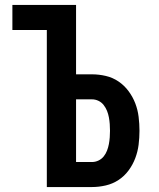

<svg xmlns="http://www.w3.org/2000/svg" viewBox="-20 -755 640 775"><path d="M169 0V-634H30V-735H287V-455H351Q379 -455 407 -448.5Q435 -442 458.5 -426Q482 -410 499 -387Q516 -364 526 -338Q536 -312 539.5 -283.5Q543 -255 543 -227Q543 -199 539.5 -171Q536 -143 526 -116.5Q516 -90 499 -67Q482 -44 458.5 -28.5Q435 -13 407 -6.5Q379 0 351 0ZM287 -101H351Q365 -101 377.5 -107Q390 -113 398.5 -123.5Q407 -134 412 -147Q417 -160 419.5 -173.5Q422 -187 423 -200.5Q424 -214 424 -227Q424 -241 423 -254.5Q422 -268 419.5 -281.5Q417 -295 412 -307.5Q407 -320 398.5 -331Q390 -342 377.5 -348Q365 -354 351 -354H287Z"/></svg>

Font: Iosevka Custom Extended
Style: Bold
Weight: 700
Width: 7
Monospace: yes
Designer: Belleve Invis
Foundry: Belleve Invis
Version: Version 11.2.4; ttfautohint (v1.8.4)